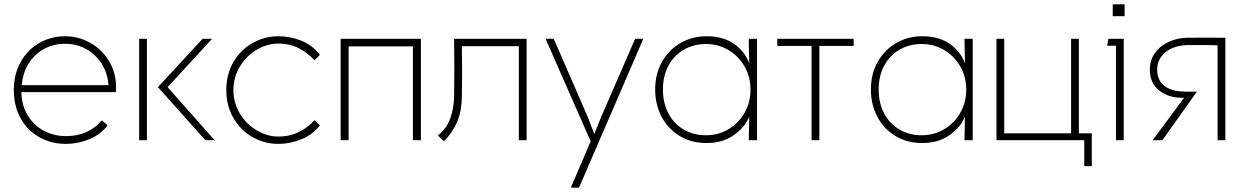

<svg xmlns="http://www.w3.org/2000/svg" viewBox="-20 -650 5765 890"><path d="M286 17Q218 17 162.5 -14Q107 -45 75.5 -102Q44 -159 44 -233Q44 -307 76.5 -364Q109 -421 163.5 -451.5Q218 -482 281 -482Q343 -482 396.5 -452.5Q450 -423 483 -370.5Q516 -318 518 -253Q518 -231 517 -223H79Q81 -157 111 -111Q141 -65 187 -42Q233 -19 286 -19Q338 -19 379.5 -37.5Q421 -56 452 -92L479 -69Q446 -26 393.5 -4.5Q341 17 286 17ZM281 -447Q226 -447 182 -422Q138 -397 111.5 -353.5Q85 -310 81 -255H483Q479 -310 452 -353.5Q425 -397 380.5 -422Q336 -447 281 -447Z M661 -470V0H625V-470ZM919 -470H963L757 -246L975 0H932L712 -246Z M1270 17Q1206 17 1150.5 -14.5Q1095 -46 1062 -103Q1029 -160 1029 -233Q1029 -307 1063 -364Q1097 -421 1152.5 -451.5Q1208 -482 1270 -482Q1326 -482 1377.5 -461Q1429 -440 1463 -396L1438 -370Q1409 -403 1367 -425.5Q1325 -448 1270 -448Q1218 -448 1170 -419.5Q1122 -391 1092 -341.5Q1062 -292 1062 -233Q1062 -173 1092 -123.5Q1122 -74 1170.5 -45.5Q1219 -17 1270 -17Q1324 -17 1367 -39Q1410 -61 1438 -93L1463 -69Q1430 -26 1377.5 -4.5Q1325 17 1270 17Z M1596 0H1559V-470H1931V0H1894V-435H1596Z M2121 -200Q2120 -134 2099 -85Q2078 -36 2038 5L2010 -22Q2051 -55 2067.5 -102.5Q2084 -150 2085 -200Q2087 -335 2085 -470H2421V0H2385V-436H2121Q2123 -318 2121 -200Z M2664 220H2626L2718 5L2509 -470H2547L2704 -109L2741 -12H2728L2767 -109L2924 -470H2962Z M3459 -235Q3459 -294 3431 -342.5Q3403 -391 3356 -418.5Q3309 -446 3253 -446Q3195 -446 3149.5 -419.5Q3104 -393 3078.5 -345.5Q3053 -298 3053 -235Q3053 -172 3078.5 -124Q3104 -76 3149.5 -49.5Q3195 -23 3253 -23Q3309 -23 3356 -50.5Q3403 -78 3431 -126.5Q3459 -175 3459 -235ZM3453 -356 3451 -458V-470H3489V0H3451V-8L3453 -110Q3434 -61 3382 -24Q3330 13 3255 13Q3184 13 3130 -20Q3076 -53 3046.5 -109.5Q3017 -166 3017 -235Q3017 -309 3049.5 -365Q3082 -421 3136 -451.5Q3190 -482 3255 -482Q3333 -482 3383.5 -446Q3434 -410 3453 -356Z M3742 0V-437H3583V-470H3937V-437H3778V0Z M4459 -235Q4459 -294 4431 -342.5Q4403 -391 4356 -418.5Q4309 -446 4253 -446Q4195 -446 4149.5 -419.5Q4104 -393 4078.5 -345.5Q4053 -298 4053 -235Q4053 -172 4078.5 -124Q4104 -76 4149.5 -49.5Q4195 -23 4253 -23Q4309 -23 4356 -50.5Q4403 -78 4431 -126.5Q4459 -175 4459 -235ZM4453 -356 4451 -458V-470H4489V0H4451V-8L4453 -110Q4434 -61 4382 -24Q4330 13 4255 13Q4184 13 4130 -20Q4076 -53 4046.5 -109.5Q4017 -166 4017 -235Q4017 -309 4049.5 -365Q4082 -421 4136 -451.5Q4190 -482 4255 -482Q4333 -482 4383.5 -446Q4434 -410 4453 -356Z M4945 -32V-470H4981V-32H5041V120H5006V0H4599V-470H4635V-32Z M5193 -630V-575H5138V-630ZM5189 0H5153V-438H5112L5118 -470H5189Z M5486 -441Q5423 -440 5383.5 -408.5Q5344 -377 5344 -327Q5344 -280 5375 -254Q5406 -228 5460 -226Q5468 -225 5479.5 -225Q5491 -225 5504 -225H5528L5368 0H5323L5469 -197Q5402 -194 5356 -228.5Q5310 -263 5310 -327Q5310 -372 5334.5 -405.5Q5359 -439 5398.5 -456.5Q5438 -474 5480 -475Q5567 -476 5660 -475V0H5624V-440Q5563 -442 5486 -441Z"/></svg>

Font: Kreadon
Style: Regular
Weight: 400
Designer: kohakuno
Foundry: StudioGnu
Version: Version 1.000;Glyphs 3.1.2 (3151)